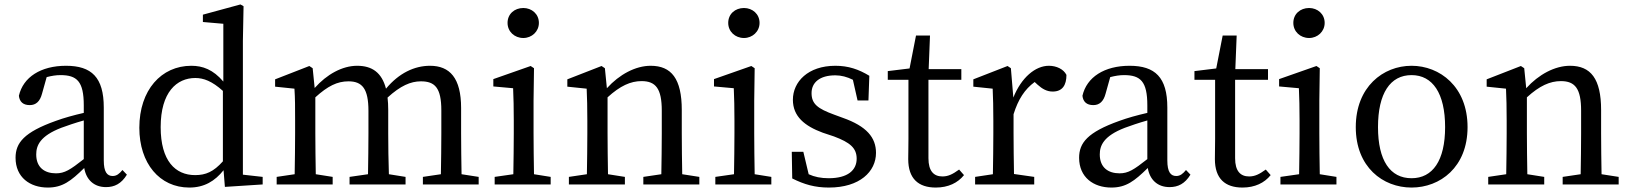

<svg xmlns="http://www.w3.org/2000/svg" viewBox="-20 -830 7337 864"><path d="M357 -114C296 -66 271 -50 232 -50C181 -50 143 -76 143 -135C143 -175 160 -218 256 -255C280 -264 318 -277 357 -288ZM531 -65C517 -48 505 -38 487 -38C462 -38 447 -56 447 -108V-346C447 -482 392 -534 277 -534C164 -534 84 -483 65 -399C68 -372 84 -357 114 -357C142 -357 160 -374 169 -408L190 -483C213 -489 233 -492 252 -492C326 -492 357 -464 357 -356V-322C313 -312 266 -299 231 -286C88 -235 50 -187 50 -120C50 -32 115 14 195 14C261 14 299 -15 359 -74C368 -21 403 12 457 12C495 12 526 -3 551 -44Z M983 -104C941 -57 906 -42 858 -42C769 -42 703 -106 703 -258C703 -415 775 -479 859 -479C896 -479 934 -465 983 -421ZM1073 -44V-646L1076 -802L1062 -810L893 -764V-731L985 -723V-463C939 -517 892 -534 841 -534C706 -534 607 -425 607 -255C607 -95 698 14 832 14C899 14 947 -15 986 -64L992 11L1162 0V-34Z M2057 -46C2056 -101 2055 -177 2055 -230V-344C2055 -479 2004 -534 1915 -534C1845 -534 1775 -501 1717 -431C1698 -503 1655 -534 1587 -534C1520 -534 1450 -495 1396 -434L1387 -523L1372 -533L1218 -473V-440L1305 -431C1308 -387 1308 -349 1308 -287V-230C1308 -179 1307 -102 1306 -46L1225 -34V0H1477V-34L1401 -46C1400 -102 1399 -179 1399 -230V-392C1455 -443 1498 -464 1548 -464C1610 -464 1638 -431 1638 -331V-230C1638 -177 1637 -101 1636 -46L1553 -34V0H1805V-34L1730 -46C1728 -101 1727 -177 1727 -230V-335C1727 -356 1726 -374 1724 -391C1782 -444 1828 -464 1874 -464C1937 -464 1966 -435 1966 -333V-230C1966 -177 1965 -101 1964 -46L1883 -34V0H2134V-34Z M2335 -659C2373 -659 2405 -688 2405 -727C2405 -767 2373 -794 2335 -794C2295 -794 2264 -767 2264 -727C2264 -688 2295 -659 2335 -659ZM2383 -46C2382 -102 2381 -179 2381 -230V-377L2383 -523L2368 -533L2200 -474V-441L2289 -433C2291 -385 2292 -349 2292 -288V-230C2292 -179 2291 -102 2290 -46L2206 -34V0H2458V-34Z M3050 -46C3049 -101 3048 -177 3048 -230V-335C3048 -476 3001 -534 2908 -534C2840 -534 2767 -495 2711 -433L2702 -523L2687 -533L2533 -473V-440L2620 -431C2622 -387 2623 -349 2623 -287V-230C2623 -179 2622 -102 2621 -46L2540 -34V0H2792V-34L2716 -46C2715 -102 2714 -179 2714 -230V-392C2771 -444 2818 -465 2867 -465C2931 -465 2958 -431 2958 -332V-230C2958 -177 2957 -101 2956 -46L2875 -34V0H3127V-34Z M3328 -659C3366 -659 3398 -688 3398 -727C3398 -767 3366 -794 3328 -794C3288 -794 3257 -767 3257 -727C3257 -688 3288 -659 3328 -659ZM3376 -46C3375 -102 3374 -179 3374 -230V-377L3376 -523L3361 -533L3193 -474V-441L3282 -433C3284 -385 3285 -349 3285 -288V-230C3285 -179 3284 -102 3283 -46L3199 -34V0H3451V-34Z M3734 -314C3660 -341 3632 -362 3632 -411C3632 -459 3669 -491 3739 -491C3766 -491 3792 -484 3818 -471L3839 -378H3888L3892 -489C3844 -518 3798 -534 3739 -534C3616 -534 3548 -462 3548 -381C3548 -306 3601 -263 3682 -233L3733 -216C3805 -189 3835 -164 3835 -116C3835 -64 3795 -28 3709 -28C3674 -28 3645 -34 3619 -46L3595 -147H3543L3545 -27C3599 0 3647 14 3710 14C3849 14 3922 -58 3922 -142C3922 -211 3880 -262 3772 -300Z M4296 -67C4267 -46 4247 -36 4221 -36C4182 -36 4158 -60 4158 -118V-471H4306V-519H4159L4165 -670H4102L4073 -522L3975 -510V-471H4068V-205C4068 -164 4067 -140 4067 -114C4067 -26 4113 14 4191 14C4247 14 4290 -7 4318 -42Z M4529 -523 4514 -533 4360 -473V-440L4447 -431C4449 -387 4450 -349 4450 -287V-230C4450 -179 4449 -101 4448 -46L4368 -34V0H4634V-34L4543 -47C4542 -103 4541 -179 4541 -230V-316C4562 -383 4591 -428 4636 -461L4649 -449C4670 -430 4691 -418 4717 -418C4761 -418 4779 -447 4779 -493C4766 -519 4734 -534 4700 -534C4639 -534 4576 -481 4540 -391Z M5143 -114C5082 -66 5057 -50 5018 -50C4967 -50 4929 -76 4929 -135C4929 -175 4946 -218 5042 -255C5066 -264 5104 -277 5143 -288ZM5317 -65C5303 -48 5291 -38 5273 -38C5248 -38 5233 -56 5233 -108V-346C5233 -482 5178 -534 5063 -534C4950 -534 4870 -483 4851 -399C4854 -372 4870 -357 4900 -357C4928 -357 4946 -374 4955 -408L4976 -483C4999 -489 5019 -492 5038 -492C5112 -492 5143 -464 5143 -356V-322C5099 -312 5052 -299 5017 -286C4874 -235 4836 -187 4836 -120C4836 -32 4901 14 4981 14C5047 14 5085 -15 5145 -74C5154 -21 5189 12 5243 12C5281 12 5312 -3 5337 -44Z M5676 -67C5647 -46 5627 -36 5601 -36C5562 -36 5538 -60 5538 -118V-471H5686V-519H5539L5545 -670H5482L5453 -522L5355 -510V-471H5448V-205C5448 -164 5447 -140 5447 -114C5447 -26 5493 14 5571 14C5627 14 5670 -7 5698 -42Z M5871 -659C5909 -659 5941 -688 5941 -727C5941 -767 5909 -794 5871 -794C5831 -794 5800 -767 5800 -727C5800 -688 5831 -659 5871 -659ZM5919 -46C5918 -102 5917 -179 5917 -230V-377L5919 -523L5904 -533L5736 -474V-441L5825 -433C5827 -385 5828 -349 5828 -288V-230C5828 -179 5827 -102 5826 -46L5742 -34V0H5994V-34Z M6332 14C6460 14 6584 -77 6584 -258C6584 -440 6459 -534 6332 -534C6204 -534 6081 -439 6081 -258C6081 -78 6203 14 6332 14ZM6332 -28C6236 -28 6181 -107 6181 -258C6181 -410 6236 -492 6332 -492C6427 -492 6483 -410 6483 -258C6483 -107 6427 -28 6332 -28Z M7187 -46C7186 -101 7185 -177 7185 -230V-335C7185 -476 7138 -534 7045 -534C6977 -534 6904 -495 6848 -433L6839 -523L6824 -533L6670 -473V-440L6757 -431C6759 -387 6760 -349 6760 -287V-230C6760 -179 6759 -102 6758 -46L6677 -34V0H6929V-34L6853 -46C6852 -102 6851 -179 6851 -230V-392C6908 -444 6955 -465 7004 -465C7068 -465 7095 -431 7095 -332V-230C7095 -177 7094 -101 7093 -46L7012 -34V0H7264V-34Z"/></svg>

Font: Source Han Serif JP Medium
Style: Regular
Weight: 500
Designer: Ryoko NISHIZUKA 西塚涼子 (kana & ideographs); Frank Grießhammer (Latin, Greek & Cyrillic); Wenlong ZHANG 张文龙 (bopomofo); San
Foundry: Adobe Systems Incorporated
Version: Version 1.001;PS 1.001;hotconv 16.6.54;makeotf.lib2.5.65590